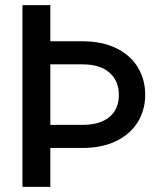

<svg xmlns="http://www.w3.org/2000/svg" viewBox="-20 -727 655 747"><path d="M175.8 -707V-566.4H300.8Q377.4 -566.4 432.6 -539.3Q487.8 -512.2 516.4 -464.8Q544.9 -417.5 544.9 -358.4Q544.9 -299.8 516.4 -252.7Q487.8 -205.6 432.6 -178.5Q377.4 -151.4 300.8 -151.4H175.8V0H67.4V-707ZM300.8 -241.2Q369.6 -241.2 406 -272Q442.4 -302.7 442.4 -357.4Q442.4 -412.1 406 -444.3Q369.6 -476.6 300.8 -476.6H175.8V-241.2Z"/></svg>

Font: Pretendard GOV Medium
Style: Regular
Weight: 500
Designer: Base glyphs from Inter by Rasmus Andersson; Hangeul glyphs from Noto Sans CJK(Source Han Sans) by Jang Soo-young and Kan
Foundry: Kil Hyung-jin
Version: Version 1.309